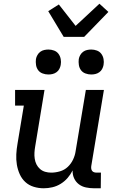

<svg xmlns="http://www.w3.org/2000/svg" viewBox="-20 -1003 640 1031"><path d="M215 8Q187 8 161 0Q135 -8 116 -25.5Q97 -43 86 -67.5Q75 -92 70.5 -119Q66 -146 67.5 -174.5Q69 -203 74 -231L108 -436H61V-520H219L169 -217Q166 -200 165 -183.5Q164 -167 166.5 -150.5Q169 -134 176 -120Q183 -106 195 -95.5Q207 -85 222.5 -80.5Q238 -76 255 -76Q278 -76 302 -83Q326 -90 344 -107Q362 -124 372.5 -146.5Q383 -169 386 -191L441 -520H538L470 -111Q469 -104 470 -97Q471 -90 475 -85Q479 -80 485.5 -78Q492 -76 499 -76H522L521 8H485Q463 8 441.5 3.5Q420 -1 403.5 -13.5Q387 -26 378 -45.5Q369 -65 370 -88Q359 -66 343 -47.5Q327 -29 306 -16Q285 -3 261.5 2.5Q238 8 215 8ZM470 -603Q454 -603 439 -608.5Q424 -614 415 -626Q406 -638 403.5 -654Q401 -670 403 -686Q405 -697 411 -707.5Q417 -718 426.5 -725Q436 -732 447.5 -734.5Q459 -737 470 -737Q486 -737 500.5 -731.5Q515 -726 524 -714Q533 -702 536 -686Q539 -670 536 -654Q534 -643 528.5 -632.5Q523 -622 513 -615Q503 -608 492 -605.5Q481 -603 470 -603ZM240 -603Q224 -603 209 -608.5Q194 -614 185 -626Q176 -638 173.5 -654Q171 -670 173 -686Q175 -697 181 -707.5Q187 -718 196.5 -725Q206 -732 217.5 -734.5Q229 -737 240 -737Q256 -737 270.5 -731.5Q285 -726 294 -714Q303 -702 306 -686Q309 -670 306 -654Q304 -643 298.5 -632.5Q293 -622 283 -615Q273 -608 262 -605.5Q251 -603 240 -603ZM322 -805 239 -943 296 -979 386 -864 514 -983 562 -939 432 -805Z"/></svg>

Font: Iosevka HT Medium Extended
Style: Italic
Weight: 500
Width: 7
Italic angle: -9°
Monospace: yes
Designer: Belleve Invis
Foundry: Belleve Invis
Version: Version 32.3.0; ttfautohint (v1.8.4)